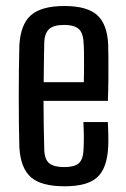

<svg xmlns="http://www.w3.org/2000/svg" viewBox="-20 -628 429 655"><path d="M200.5 7.5Q119.5 7.5 84.8 -24Q50 -55.5 46 -126Q45 -161.5 44.5 -205.8Q44 -250 44 -297.2Q44 -344.5 44.5 -390Q45 -435.5 46 -472.5Q50 -545.5 86 -576.5Q122 -607.5 199.5 -607.5Q277.5 -607.5 311.8 -576.2Q346 -545 349 -476Q349.5 -464.5 349.8 -432.8Q350 -401 349.8 -360.8Q349.5 -320.5 348 -284H128.5Q128.5 -243.5 129.2 -202Q130 -160.5 131 -117.5Q132 -84 148 -71Q164 -58 199 -58Q234 -58 248.8 -71Q263.5 -84 265 -117.5Q266 -132.5 266 -158Q266 -183.5 264.5 -211.5H348Q349 -195 349.5 -168.8Q350 -142.5 349 -126Q345.5 -54.5 312 -23.5Q278.5 7.5 200.5 7.5ZM129 -347.5H266Q266.5 -375 266.8 -403Q267 -431 266.5 -452.8Q266 -474.5 265 -483.5Q263.5 -516.5 247.8 -529.8Q232 -543 199.5 -543Q162 -543 147 -528.2Q132 -513.5 131 -483.5Q130.5 -450 129.8 -415.8Q129 -381.5 129 -347.5Z"/></svg>

Font: Big Shoulders
Style: Regular
Weight: 400
Designer: Patric King
Foundry: XO Type Co
Version: Version 2.002